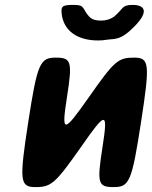

<svg xmlns="http://www.w3.org/2000/svg" viewBox="-20 -763 619 783"><path d="M342 -366C238 -218 230 -218 253 -366C276 -513 271 -528 207 -528C143 -528 132 -504 95 -264C58 -24 61 0 125 0C189 0 206 -15 310 -163C413 -311 421 -311 398 -163C375 -15 379 0 444 0C508 0 518 -24 555 -264C592 -504 590 -528 526 -528C461 -528 445 -513 342 -366ZM392 -679C370 -679 354 -684 344 -695C315 -726 328 -743 283 -743C238 -743 229 -740 231 -712C232 -703 233 -693 236 -685C251 -631 303 -598 380 -598C393 -598 405 -599 416 -601C448 -606 471 -596 529 -656C592 -720 566 -743 521 -743C475 -743 484 -727 445 -695C431 -685 413 -679 392 -679Z"/></svg>

Font: Asimov Print
Style: AIt
Weight: 500
Designer: Google
Version: Version 2.000980: 2014